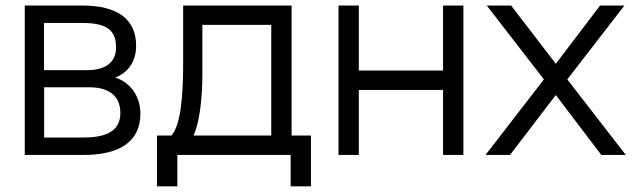

<svg xmlns="http://www.w3.org/2000/svg" viewBox="-20 -560 2292 694"><path d="M283.5 0C416.5 0 487.5 -51.5 487.5 -149C487.5 -216 446.5 -265 396 -279.5C441 -296.5 472 -335 472 -395C472 -490.5 404.5 -540 278 -540H69.5V0ZM277 -477C365.5 -477 399.5 -451.5 399.5 -388.5C399.5 -332.5 358 -306.5 297 -306.5H139V-477ZM139.5 -63V-244.5H303C365.5 -244.5 415 -219.5 415 -152C415 -90 370.5 -63 282 -63Z M547.5 113.5H621V0H1030.5V113.5H1104V-70H1034V-540H642V-333.5C642 -209.5 633 -109.5 600 -70H547.5ZM679.5 -70C699 -110.5 711.5 -195 711.5 -292.5V-470H960.5V-70Z M1277 0V-235H1581.5V0H1655V-540H1581.5V-305H1277V-540H1203.5V0Z M1823.5 0 1989 -216.5 2153.5 0H2242L2030.5 -273L2237 -540H2149L1989 -329.5L1827.5 -540H1739.5L1946 -273L1735 0Z"/></svg>

Font: Vela Sans
Style: Regular
Weight: 400
Designer: Principal design: Mikhail Sharanda - project Manrope.
Design modification: Ravid Balaliev
Foundry: Mikhail Sharanda
Version: Version 1.001